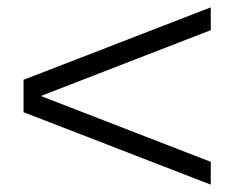

<svg xmlns="http://www.w3.org/2000/svg" viewBox="-20 -515 655 522"><path d="M44 -298V-210L553 -13V-75L91 -254L553 -433V-495Z"/></svg>

Font: Chivo Light
Style: Regular
Weight: 300
Designer: Hector Gatti
Foundry: Omnibus-Type
Version: Version 1.003;PS 001.003;hotconv 1.0.70;makeotf.lib2.5.58329